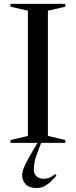

<svg xmlns="http://www.w3.org/2000/svg" viewBox="-20 -735 390 988"><path d="M180 30.5Q162 76 158 98.5Q154 121 154 137Q154 160 168 172.5Q182 185 205 185Q217.5 185 231.5 180.5Q245.5 176 265 160.5L270.5 168.5Q237 206.5 215.5 219.5Q194 232.5 168.5 232.5Q131 232.5 112.5 213.2Q94 194 94 167.5Q94 155.5 97.8 142.2Q101.5 129 112.2 107Q123 85 144.5 48.5L173 0H34V-14.5L123.5 -35.5V-680L34 -700.5V-715H316V-700.5L226.5 -680V-35.5L316 -14.5V0H192Z"/></svg>

Font: Newsreader Display
Style: Regular
Weight: 400
Designer: Hugues Gentile
Foundry: Production Type
Version: Version 1.001